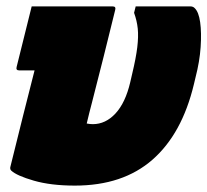

<svg xmlns="http://www.w3.org/2000/svg" viewBox="-20 -570 648 600"><path d="M79 -550H332Q343 -550 340 -539Q322 -466 304 -393.5Q286 -321 267 -248Q259 -218 251 -184Q256 -183 261 -182.5Q266 -182 270 -182Q310 -182 341 -215.5Q372 -249 387 -313L393 -339Q405 -389 409 -422.5Q413 -456 410.5 -480.5Q408 -505 399 -530L404 -550H575Q583 -550 588 -545Q601 -533 605.5 -500.5Q610 -468 607 -423Q604 -378 591 -328L586 -307Q549 -152 456.5 -71Q364 10 214 10Q139 10 85.5 -5.5Q32 -21 15 -37Q10 -42 13 -51Q34 -136 52 -208Q70 -280 88 -350H40Q29 -350 32 -361Q44 -409 55.5 -455.5Q67 -502 79 -550Z"/></svg>

Font: Recursive Sn Lnr St XBk
Style: Italic
Weight: 1000
Italic angle: -15°
Version: Version 1.079;hotconv 1.0.112;makeotfexe 2.5.65598; ttfautoh